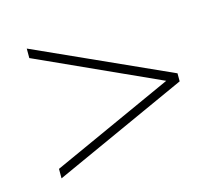

<svg xmlns="http://www.w3.org/2000/svg" viewBox="-67 -607 647 563"><g transform="rotate(-15 257.0 -326.0)"><path d="M55.7 -158.2 426.3 -326.2 55.7 -494.6V-523.4L463.9 -338.9V-314.5L55.7 -129.4Z"/></g></svg>

Font: Vazirmatn RD Thin
Style: Regular
Weight: 100
Designer: Saber Rastikerdar
Foundry: Saber Rastikerdar
Version: Version 32.102